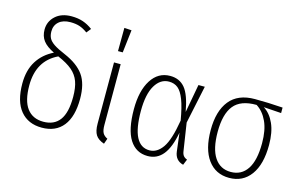

<svg xmlns="http://www.w3.org/2000/svg" viewBox="-94 -999 1969 1252"><g transform="rotate(15 891.0 -373.0)"><path d="M449 -235Q449 -115 399 -52Q349 11 255 11Q163 11 111 -51.5Q59 -114 59 -235Q59 -325 97.5 -386.5Q136 -448 206 -482Q154 -507 131 -537.5Q108 -568 108 -612Q108 -667 148.5 -704Q189 -741 257 -741Q300 -741 334 -729.5Q368 -718 400 -694L376 -664Q347 -685 321 -693.5Q295 -702 260 -702Q210 -702 182 -677.5Q154 -653 154 -612Q154 -585 164 -566Q174 -547 200 -529.5Q226 -512 276 -491Q367 -452 408 -394.5Q449 -337 449 -235ZM402 -235Q402 -298 387 -339Q372 -380 337.5 -409.5Q303 -439 240 -466Q106 -402 106 -235Q106 -131 144.5 -80Q183 -29 255 -29Q328 -29 365 -79Q402 -129 402 -235Z M646 -112Q646 -76 655.5 -58.5Q665 -41 688 -30L675 7Q634 -7 617.5 -33Q601 -59 601 -109V-522H646ZM608 -757 657 -754 639 -600H607Z M1136 -331 1171 -522H1214L1160 -266L1188 -83Q1191 -60 1200.5 -49Q1210 -38 1225 -33L1209 6Q1154 -8 1147 -67L1132 -190Q1113 -87 1073 -38Q1033 11 970 11Q891 11 848 -56.5Q805 -124 805 -262Q805 -386 851.5 -459Q898 -532 979 -532Q1042 -532 1079 -487.5Q1116 -443 1136 -331ZM852 -262Q852 -28 972 -28Q1023 -28 1060 -81Q1097 -134 1119 -268Q1104 -356 1085 -405Q1066 -454 1041.5 -474Q1017 -494 981 -494Q923 -494 887.5 -434.5Q852 -375 852 -262Z M1739 -485 1620 -493Q1665 -465 1691 -407Q1717 -349 1717 -263Q1717 -132 1664.5 -60.5Q1612 11 1520 11Q1428 11 1376 -60Q1324 -131 1324 -260Q1324 -388 1380.5 -458.5Q1437 -529 1551 -529Q1638 -529 1739 -522ZM1571 -495H1570Q1464 -496 1417.5 -438Q1371 -380 1371 -260Q1371 -146 1410 -87.5Q1449 -29 1520 -29Q1592 -29 1631 -87.5Q1670 -146 1670 -263Q1670 -351 1643.5 -408.5Q1617 -466 1571 -495Z"/></g></svg>

Font: Fira Sans Condensed ExtraLight
Style: Regular
Weight: 275
Width: 3
Designer: Carrois Corporate & Edenspiekermann AG
Foundry: Carrois Corporate GbR & Edenspiekermann AG
Version: Version 4.203